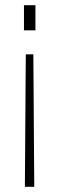

<svg xmlns="http://www.w3.org/2000/svg" viewBox="-20 -513 228 737"><path d="M108 -304.5H79L75.5 204H111.5ZM72 -396.5H116V-493H72Z"/></svg>

Font: HK Grotesk ExtraLight
Style: Regular
Weight: 200
Designer: Alfredo Marco Pradil
Foundry: Hanken Design Co.
Version: Version 3.001;FEAKit 1.0